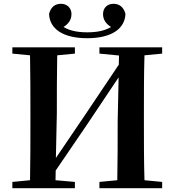

<svg xmlns="http://www.w3.org/2000/svg" viewBox="-20 -990 917 1010"><path d="M439 -789C567 -789 637 -839 640 -917C630 -954 607 -970 577 -970C544 -970 522 -948 522 -916C522 -886 538 -864 564 -848C532 -829 493 -820 439 -820C386 -820 346 -829 314 -848C340 -864 356 -886 356 -916C356 -948 333 -970 301 -970C270 -970 248 -954 238 -917C241 -839 310 -789 439 -789ZM503 -708 606 -698 605 -650 430 -389 274 -159 279 -394C279 -497 279 -599 281 -699L374 -708V-741H45V-708L138 -699C140 -597 140 -496 140 -394V-346C140 -243 140 -141 138 -42L45 -33V0H374V-33L272 -42L273 -93L438 -335L604 -583L599 -351C599 -244 599 -142 597 -42L503 -33V0H833V-33L740 -42C737 -143 737 -245 737 -346V-394C737 -497 737 -599 740 -699L833 -708V-741H503Z"/></svg>

Font: Source Han Serif CN
Style: Bold
Weight: 700
Designer: Ryoko NISHIZUKA 西塚涼子 (kana & ideographs); Frank Grießhammer (Latin, Greek & Cyrillic); Wenlong ZHANG 张文龙 (bopomofo); San
Foundry: Adobe
Version: Version 2.003;hotconv 1.1.1;makeotfexe 2.6.0